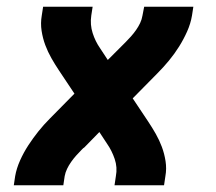

<svg xmlns="http://www.w3.org/2000/svg" viewBox="-20 -550 640 570"><path d="M21 0 25 -27Q29 -50 39.5 -73.5Q50 -97 64 -118.5Q78 -140 94 -160Q110 -180 128 -198L201 -272L155 -341Q143 -359 132.5 -377.5Q122 -396 114.5 -416Q107 -436 103.5 -458.5Q100 -481 104 -504L108 -530H255L251 -504Q247 -477 255 -452Q263 -427 277 -407L300 -372L344 -416Q345 -417 346 -418Q347 -419 348 -420Q349 -421 350 -422Q351 -423 352 -424Q352 -424 352 -424Q352 -424 352 -424Q352 -424 352 -424Q352 -424 352 -424L353 -425Q361 -433 369 -442Q377 -451 384 -461Q391 -471 396 -481.5Q401 -492 403 -504L408 -530H554L550 -504Q546 -480 535.5 -456.5Q525 -433 511.5 -411.5Q498 -390 481.5 -370Q465 -350 447 -332L374 -258L420 -189Q432 -171 442.5 -152.5Q453 -134 460.5 -114Q468 -94 471.5 -71.5Q475 -49 471 -27L467 0H320L324 -27Q329 -53 320.5 -78Q312 -103 298 -123L275 -158L232 -114Q231 -113 230 -112Q229 -111 227 -110Q226 -109 225 -108Q224 -107 223 -106Q223 -106 223 -106Q223 -106 223 -106Q223 -106 223 -106Q223 -106 223 -106L222 -105Q214 -97 206 -88Q198 -79 191 -69Q184 -59 179 -48.5Q174 -38 172 -27L168 0Z"/></svg>

Font: Iosevka Curly HvExObl
Style: Regular
Weight: 900
Width: 7
Italic angle: -9°
Monospace: yes
Designer: Belleve Invis
Foundry: Belleve Invis
Version: Version 11.1.0; ttfautohint (v1.8.3)